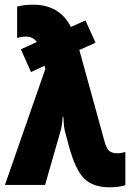

<svg xmlns="http://www.w3.org/2000/svg" viewBox="-20 -788 565 818"><path d="M172 0 238 -230Q245 -254 247 -290H250Q251 -273 252 -258.5Q253 -244 256 -231L274 -164Q301 -65 338.5 -27.5Q376 10 447 10Q486 10 514 1V-141Q498 -135 478 -135Q459 -135 446.5 -144.5Q434 -154 426 -183L318 -575L387 -606L344 -701L282 -673Q234 -768 121 -768Q84 -768 53 -760V-626Q71 -632 92 -632Q120 -632 137 -609L69 -578L112 -481L170 -508L173 -494L1 0Z"/></svg>

Font: Noto Sans Display Condensed Black
Style: Regular
Weight: 900
Width: 3
Designer: Monotype Design team
Foundry: Monotype Imaging Inc.
Version: 1.000